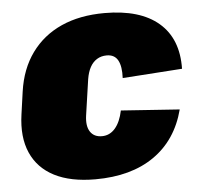

<svg xmlns="http://www.w3.org/2000/svg" viewBox="-45 -599 687 657"><g transform="rotate(-5 298.5 -270.0)"><path d="M257 12Q172 12 116.5 -16.5Q61 -45 37 -99.5Q13 -154 24 -231L35 -309Q46 -386 85.5 -440.5Q125 -495 188.5 -523.5Q252 -552 337 -552Q459 -552 523 -497Q587 -442 585 -339L380 -325Q382 -365 370.5 -386Q359 -407 332 -407Q313 -407 298.5 -398Q284 -389 275 -372.5Q266 -356 262 -332L244 -208Q239 -172 252 -152.5Q265 -133 292 -133Q319 -133 337.5 -154.5Q356 -176 364 -215L565 -201Q538 -98 459 -43Q380 12 257 12Z"/></g></svg>

Font: Pathway Extreme Condensed Black
Style: Italic
Weight: 900
Width: 3
Italic angle: -8°
Version: Version 1.001;gftools[0.9.26]